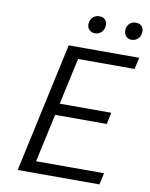

<svg xmlns="http://www.w3.org/2000/svg" viewBox="-91 -894 749 960"><g transform="rotate(10 283.5 -414.0)"><path d="M481 0H66L209 -658H567L554 -599H267L149 -59H494ZM155 -304 168 -363H477L465 -304ZM327 -740Q314 -740 304 -747Q294 -754 290 -765Q286 -776 289 -789Q292 -807 305 -817.5Q318 -828 336 -828Q349 -828 358.5 -822Q368 -816 372 -805Q376 -794 374 -781Q371 -763 358 -751.5Q345 -740 327 -740ZM513 -740Q499 -740 490 -747Q481 -754 477 -765Q473 -776 475 -789Q478 -807 490.5 -817.5Q503 -828 521 -828Q535 -828 544 -822Q553 -816 557.5 -805Q562 -794 559 -781Q557 -763 544 -751.5Q531 -740 513 -740Z"/></g></svg>

Font: Ysabeau
Style: Italic
Weight: 400
Italic angle: -12°
Designer: Christian Thalmann (Catharsis Fonts)
Version: Version 2.000;gftools[0.9.27.dev2+g8671c4b]